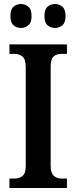

<svg xmlns="http://www.w3.org/2000/svg" viewBox="-20 -935 379 955"><path d="M27 0V-47H54Q75 -47 91.5 -59.5Q108 -72 108 -110V-601Q108 -641 91.5 -654Q75 -667 54 -667H27V-714H313V-667H285Q261 -667 246.5 -654Q232 -641 232 -601V-111Q232 -74 247.5 -60.5Q263 -47 285 -47H313V0ZM254 -796Q233 -796 217 -809Q201 -822 201 -855Q201 -889 217 -902Q233 -915 254 -915Q274 -915 290 -902Q306 -889 306 -855Q306 -822 290 -809Q274 -796 254 -796ZM84 -796Q63 -796 47.5 -809Q32 -822 32 -855Q32 -889 47.5 -902Q63 -915 84 -915Q104 -915 120.5 -902Q137 -889 137 -855Q137 -822 120.5 -809Q104 -796 84 -796Z"/></svg>

Font: Noto Serif Khmer Condensed SemiBold
Style: Regular
Weight: 600
Width: 3
Designer: Danh Hong and the Monotype Design Team
Foundry: Monotype Imaging Inc.
Version: Version 2.004; ttfautohint (v1.8.4.7-5d5b)